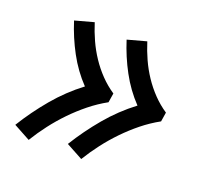

<svg xmlns="http://www.w3.org/2000/svg" viewBox="-95 -705 790 738"><g transform="rotate(20 300.0 -336.0)"><path d="M305 -80 237 -117Q277 -182 327 -241.5Q377 -301 438 -347Q394 -393 363 -450.5Q332 -508 312 -571L389 -592Q400 -557 415 -524Q430 -491 450 -461Q470 -431 495 -405Q520 -379 550 -359L544 -321Q506 -300 472.5 -273Q439 -246 409 -215Q379 -184 353 -150Q327 -116 305 -80ZM90 -80 22 -117Q62 -182 112 -241.5Q162 -301 223 -347Q179 -393 148 -450.5Q117 -508 97 -571L174 -592Q185 -557 200 -524Q215 -491 235 -461Q255 -431 280 -405Q305 -379 335 -359L329 -321Q291 -300 257.5 -273Q224 -246 194 -215Q164 -184 138 -150Q112 -116 90 -80Z"/></g></svg>

Font: Iosevka Md Ex Obl
Style: Regular
Weight: 500
Width: 7
Italic angle: -9°
Monospace: yes
Designer: Belleve Invis
Foundry: Belleve Invis
Version: Version 32.5.0; ttfautohint (v1.8.4)